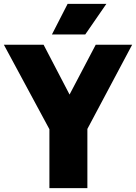

<svg xmlns="http://www.w3.org/2000/svg" viewBox="-56 -971 702 991"><path d="M626 -740 395 -305.5V0H199V-304L-36 -740H169L303 -483L438 -740ZM212 -793 293 -951H493L384 -793Z"/></svg>

Font: Encode Sans Condensed Black
Style: Regular
Weight: 900
Width: 3
Designer: Multiple Designers
Foundry: Impallari Type
Version: Version 2.000